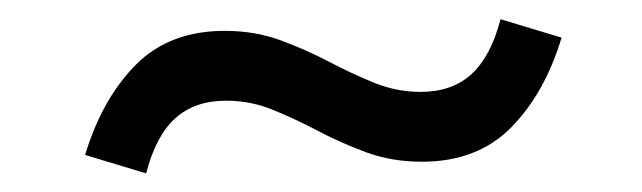

<svg xmlns="http://www.w3.org/2000/svg" viewBox="-20 -360 672 201"><path d="M133 -178.5 69.1 -197.8Q86.8 -256.4 122.1 -292.1Q157.4 -327.7 215.2 -327.7Q246.6 -327.7 273.2 -318Q299.8 -308.3 323.6 -295.8Q347.3 -283.3 371.1 -273.6Q394.9 -263.8 420.3 -263.8Q453.1 -263.8 473.5 -282.3Q493.8 -300.8 504 -339.9L567.9 -320.6Q550.2 -262 514.9 -226.4Q479.6 -190.7 421.8 -190.7Q390.4 -190.7 363.8 -200.4Q337.2 -210.2 313.4 -222.7Q289.7 -235.2 266 -244.9Q242.4 -254.6 216.7 -254.6Q183.9 -254.6 163.5 -236.2Q143.2 -217.9 133 -178.5Z"/></svg>

Font: Atkinson Hyperlegible Mono ExtraLight
Style: Italic
Weight: 200
Italic angle: -12°
Monospace: yes
Designer: Elliott Scott, Megan Eiswerth, Linus Boman, Theodore Petrosky, Letters from Sweden
Foundry: Applied Design Works, Letters from Sweden
Version: Version 2.001